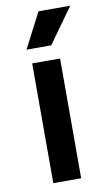

<svg xmlns="http://www.w3.org/2000/svg" viewBox="-82 -739 430 780"><g transform="rotate(-10 133.0 -349.0)"><path d="M73 0V-494H188V0ZM60 -553 135 -698H266L162 -553Z"/></g></svg>

Font: Space Grotesk SemiBold
Style: Regular
Weight: 600
Designer: Florian Karsten
Foundry: Florian Karsten
Version: Version 2.000